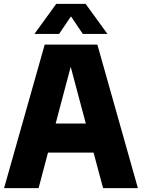

<svg xmlns="http://www.w3.org/2000/svg" viewBox="-20 -970 732 990"><path d="M511.5 0 462.5 -183H227.5L179 0H1L210.5 -740H482L691 0ZM267 -333H422.5L344.5 -625.5ZM534 -795H407L346 -885.5L284.5 -795H157.5L270 -950H421.5Z"/></svg>

Font: Encode Sans Semi Condensed ExBd
Style: Regular
Weight: 800
Width: 4
Designer: Multiple Designers
Foundry: Impallari Type
Version: Version 2.000